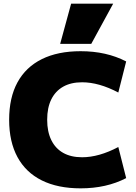

<svg xmlns="http://www.w3.org/2000/svg" viewBox="-20 -1020 746 1050"><path d="M421 10Q296 10 208.5 -33.5Q121 -77 75.5 -161Q30 -245 30 -365Q30 -486 75.5 -569.5Q121 -653 208.5 -696.5Q296 -740 421 -740Q562 -740 670 -684L627 -514Q521 -570 429 -570Q368 -570 325.5 -546Q283 -522 260.5 -476.5Q238 -431 238 -365Q238 -300 260.5 -254Q283 -208 325.5 -184Q368 -160 429 -160Q521 -160 627 -216L670 -46Q562 10 421 10ZM479 -780H309L369 -1000H599Z"/></svg>

Font: M PLUS 2 Black
Style: Regular
Weight: 900
Designer: Coji Morishita
Foundry: UNDERFOREST DESIGN
Version: Version 1.001